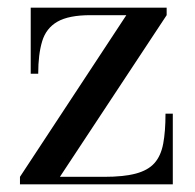

<svg xmlns="http://www.w3.org/2000/svg" viewBox="-20 -480 507 500"><path d="M32 0V-19.5L309 -440.5H216Q159 -440.5 129.5 -423.5Q100 -406.5 89.8 -372.5Q79.5 -338.5 79.5 -288H60V-460H414V-440.5L136 -19.5H251Q302 -19.5 333.8 -28Q365.5 -36.5 382.2 -55.2Q399 -74 405 -105.8Q411 -137.5 411 -184H430V0Z"/></svg>

Font: Bodoni Moda SC
Style: Regular
Weight: 400
Designer: Owen Earl
Foundry: indestructible type
Version: Version 2.005